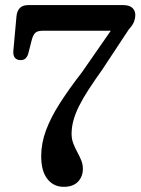

<svg xmlns="http://www.w3.org/2000/svg" viewBox="-20 -720 555 754"><path d="M422.3 -609.7 439.5 -599.2H147Q126.8 -599.2 118.3 -590.8Q109.8 -582.5 104.8 -563.4L91.6 -511.8Q88.4 -498.7 80.8 -491.1Q73.1 -483.6 60.4 -483.9Q46 -484.2 38.4 -493.2Q30.8 -502.3 32.5 -521.2L44.8 -656.9Q46.8 -677 57.9 -688.5Q68.9 -700 90.6 -700H463.7Q487.8 -700 499.6 -689.2Q511.4 -678.4 511.4 -660.5Q511.4 -648.9 506.6 -635.5Q501.7 -622.1 485.3 -603.7L381.2 -446Q350.2 -402.5 327.4 -367.4Q304.6 -332.2 289.9 -302.5Q275.2 -272.7 268.2 -246.3Q261.1 -219.9 261.1 -194Q261.1 -174 267.9 -156.6Q274.6 -139.2 283.3 -123.2Q292 -107.1 298.8 -91Q305.5 -74.8 305.5 -57.3Q305.5 -26.9 286.4 -6.6Q267.2 13.7 230.4 13.7Q190.3 13.7 166.1 -17.1Q141.8 -47.8 141.8 -107.1Q141.8 -157.2 160.5 -207.8Q179.2 -258.4 215.1 -314.6Q251 -370.7 302.2 -436.8Z"/></svg>

Font: Fraunces SuperSoft
Style: Regular
Weight: 900
Version: Version 1.000;[b76b70a41]